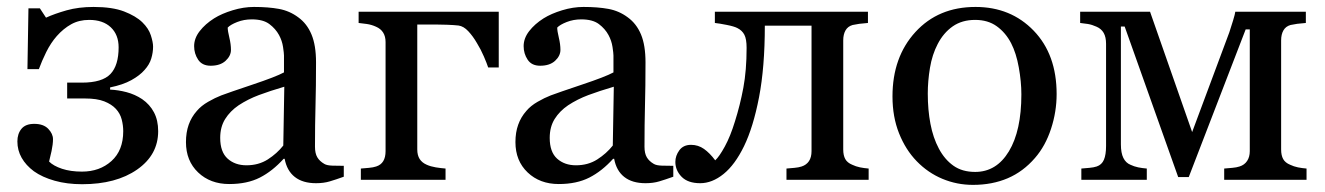

<svg xmlns="http://www.w3.org/2000/svg" viewBox="-20 -515 3797 550"><path d="M433.1 -139.2Q433.1 -71.3 372.8 -29.3Q312.5 12.7 215.3 12.7Q171.9 12.7 136.5 2.7Q101.1 -7.3 77.1 -24.4Q54.2 -41.5 42 -63Q29.8 -84.5 29.8 -109.9Q29.8 -131.8 41.5 -146Q53.2 -160.2 78.1 -160.2Q104.5 -160.2 118.2 -146Q131.8 -131.8 131.8 -116.2Q131.8 -102.1 127.7 -82.5Q123.5 -63 120.6 -52.2Q133.3 -39.6 157.7 -31.5Q182.1 -23.4 214.8 -23.4Q265.6 -23.4 299.3 -53.7Q333 -84 333 -139.2Q333 -155.8 328.6 -172.9Q324.2 -189.9 312 -203.1Q299.8 -216.3 278.8 -224.6Q257.8 -232.9 223.6 -232.9H172.4V-278.3H214.4Q272.9 -278.3 296.4 -303Q319.8 -327.6 319.8 -379.4Q319.8 -415.5 297.4 -436.8Q274.9 -458 235.4 -458Q206.5 -458 184.1 -445.6Q161.6 -433.1 142.6 -411.6Q125.5 -392.1 112.5 -366Q99.6 -339.8 91.3 -316.9H58.6L61.5 -491.2H94.2L111.8 -464.4Q136.2 -475.6 170.7 -485.4Q205.1 -495.1 248 -495.1Q301.8 -495.1 335.4 -482.2Q369.1 -469.2 387.7 -451.2Q405.8 -433.6 412.1 -413.8Q418.5 -394 418.5 -381.3Q418.5 -364.7 413.3 -347.4Q408.2 -330.1 394 -314.5Q380.4 -298.8 356.2 -285.4Q332 -272 295.4 -264.6V-258.3Q318.4 -257.3 342.5 -251Q366.7 -244.6 387.2 -231Q409.2 -215.8 421.1 -193.1Q433.1 -170.4 433.1 -139.2Z M964.8 -8.8Q941.9 -0.5 924.6 4.6Q907.2 9.8 885.3 9.8Q847.2 9.8 824.5 -8.1Q801.8 -25.9 795.4 -60.1H792.5Q760.7 -24.9 724.4 -6.3Q688 12.2 636.7 12.2Q582.5 12.2 547.6 -21Q512.7 -54.2 512.7 -107.9Q512.7 -135.7 520.5 -157.7Q528.3 -179.7 543.9 -197.3Q556.2 -211.9 576.2 -223.4Q596.2 -234.9 613.8 -241.7Q635.7 -250 702.9 -272.5Q770 -294.9 793.5 -307.6V-356Q793.5 -362.3 790.8 -380.4Q788.1 -398.4 779.3 -414.6Q769.5 -432.6 751.7 -446Q733.9 -459.5 701.2 -459.5Q678.7 -459.5 659.4 -451.9Q640.1 -444.3 632.3 -436Q632.3 -426.3 637 -407.2Q641.6 -388.2 641.6 -372.1Q641.6 -355 626.2 -340.8Q610.8 -326.7 583.5 -326.7Q559.1 -326.7 547.6 -344Q536.1 -361.3 536.1 -382.8Q536.1 -405.3 552 -425.8Q567.9 -446.3 593.3 -462.4Q615.2 -476.1 646.5 -485.6Q677.7 -495.1 707.5 -495.1Q748.5 -495.1 779.1 -489.5Q809.6 -483.9 834.5 -465.3Q859.4 -447.3 872.3 -416.3Q885.3 -385.3 885.3 -336.4Q885.3 -266.6 883.8 -212.6Q882.3 -158.7 882.3 -94.7Q882.3 -75.7 888.9 -64.5Q895.5 -53.2 909.2 -45.4Q916.5 -41 932.4 -40.5Q948.2 -40 964.8 -40ZM794.4 -266.6Q752.9 -254.4 721.7 -242.7Q690.4 -231 663.6 -213.4Q639.2 -196.8 625 -174.1Q610.8 -151.4 610.8 -120.1Q610.8 -79.6 632.1 -60.5Q653.3 -41.5 686 -41.5Q720.7 -41.5 747.1 -58.3Q773.4 -75.2 791.5 -98.1Z M1256.3 0H1013.7V-32.2Q1024.9 -33.2 1036.9 -34.2Q1048.8 -35.2 1057.6 -38.1Q1071.3 -42.5 1077.9 -53.5Q1084.5 -64.5 1084.5 -82V-394.5Q1084.5 -410.6 1077.6 -421.6Q1070.8 -432.6 1057.1 -438.5Q1044.4 -444.3 1030.8 -446.3Q1017.1 -448.2 1007.3 -449.2V-481.4H1408.7V-321.8H1378.4Q1375 -332.5 1366.2 -353Q1357.4 -373.5 1346.2 -391.6Q1335 -411.1 1321.5 -425.5Q1308.1 -439.9 1293.5 -441.9Q1279.8 -443.4 1260.3 -444.1Q1240.7 -444.8 1227.1 -444.8H1175.3V-86.9Q1175.3 -70.3 1182.1 -59.6Q1189 -48.8 1202.6 -43Q1213.4 -38.1 1228.3 -35.6Q1243.2 -33.2 1256.3 -32.2Z M1908.7 -8.8Q1885.7 -0.5 1868.4 4.6Q1851.1 9.8 1829.1 9.8Q1791 9.8 1768.3 -8.1Q1745.6 -25.9 1739.3 -60.1H1736.3Q1704.6 -24.9 1668.2 -6.3Q1631.8 12.2 1580.6 12.2Q1526.4 12.2 1491.5 -21Q1456.5 -54.2 1456.5 -107.9Q1456.5 -135.7 1464.4 -157.7Q1472.2 -179.7 1487.8 -197.3Q1500 -211.9 1520 -223.4Q1540 -234.9 1557.6 -241.7Q1579.6 -250 1646.7 -272.5Q1713.9 -294.9 1737.3 -307.6V-356Q1737.3 -362.3 1734.6 -380.4Q1731.9 -398.4 1723.1 -414.6Q1713.4 -432.6 1695.6 -446Q1677.7 -459.5 1645 -459.5Q1622.6 -459.5 1603.3 -451.9Q1584 -444.3 1576.2 -436Q1576.2 -426.3 1580.8 -407.2Q1585.4 -388.2 1585.4 -372.1Q1585.4 -355 1570.1 -340.8Q1554.7 -326.7 1527.3 -326.7Q1502.9 -326.7 1491.5 -344Q1480 -361.3 1480 -382.8Q1480 -405.3 1495.8 -425.8Q1511.7 -446.3 1537.1 -462.4Q1559.1 -476.1 1590.3 -485.6Q1621.6 -495.1 1651.4 -495.1Q1692.4 -495.1 1722.9 -489.5Q1753.4 -483.9 1778.3 -465.3Q1803.2 -447.3 1816.2 -416.3Q1829.1 -385.3 1829.1 -336.4Q1829.1 -266.6 1827.6 -212.6Q1826.2 -158.7 1826.2 -94.7Q1826.2 -75.7 1832.8 -64.5Q1839.4 -53.2 1853 -45.4Q1860.4 -41 1876.2 -40.5Q1892.1 -40 1908.7 -40ZM1738.3 -266.6Q1696.8 -254.4 1665.5 -242.7Q1634.3 -231 1607.4 -213.4Q1583 -196.8 1568.8 -174.1Q1554.7 -151.4 1554.7 -120.1Q1554.7 -79.6 1575.9 -60.5Q1597.2 -41.5 1629.9 -41.5Q1664.6 -41.5 1690.9 -58.3Q1717.3 -75.2 1735.4 -98.1Z M2468.3 0H2232.9V-32.2Q2244.1 -33.2 2255.9 -34.2Q2267.6 -35.2 2276.4 -38.1Q2290 -42.5 2297.4 -53.5Q2304.7 -64.5 2304.7 -82V-441.4H2170.9Q2170.9 -322.3 2154.3 -236.3Q2137.7 -150.4 2111.3 -96.2Q2085.4 -43 2052.7 -16.6Q2020 9.8 1985.8 9.8Q1950.7 9.8 1932.6 -8.5Q1914.6 -26.9 1914.6 -51.3Q1914.6 -68.8 1926 -84.5Q1937.5 -100.1 1959.5 -100.1Q1980 -100.1 1996.6 -88.4Q2013.2 -76.7 2028.8 -55.7Q2040.5 -66.4 2056.4 -95.5Q2072.3 -124.5 2085.4 -167.5Q2100.1 -213.9 2109.4 -263.7Q2118.7 -313.5 2118.7 -377.9Q2118.7 -403.3 2112.3 -415.5Q2106 -427.7 2092.3 -434.6Q2083 -439.5 2062 -443.6Q2041 -447.8 2027.8 -449.2V-481.4H2466.3V-449.2Q2452.1 -448.2 2441.7 -446.8Q2431.2 -445.3 2422.4 -443.4Q2408.7 -439.5 2402.1 -428Q2395.5 -416.5 2395.5 -399.4V-86.9Q2395.5 -69.8 2401.4 -59.3Q2407.2 -48.8 2421.4 -43Q2431.6 -38.1 2443.6 -35.6Q2455.6 -33.2 2468.3 -32.2Z M3006.8 -245.6Q3006.8 -194.8 2990.7 -145.8Q2974.6 -96.7 2944.8 -62.5Q2911.1 -23.4 2866.7 -4.4Q2822.3 14.6 2767.1 14.6Q2721.2 14.6 2679.7 -2.7Q2638.2 -20 2606 -53.2Q2574.2 -85.9 2555.4 -133.1Q2536.6 -180.2 2536.6 -238.8Q2536.6 -351.6 2602.3 -423.3Q2668 -495.1 2774.4 -495.1Q2875.5 -495.1 2941.2 -427Q3006.8 -358.9 3006.8 -245.6ZM2905.8 -244.6Q2905.8 -281.2 2898.4 -322Q2891.1 -362.8 2876.5 -391.1Q2860.8 -421.4 2835.4 -439.7Q2810.1 -458 2773.4 -458Q2735.8 -458 2709.2 -439.5Q2682.6 -420.9 2666 -388.7Q2650.4 -358.9 2644 -320.8Q2637.7 -282.7 2637.7 -247.1Q2637.7 -200.2 2645.3 -160.4Q2652.8 -120.6 2669.4 -89.4Q2686 -58.1 2711.2 -40.3Q2736.3 -22.5 2773.4 -22.5Q2834.5 -22.5 2870.1 -81.5Q2905.8 -140.6 2905.8 -244.6Z M3722.7 0H3486.8V-32.2Q3498 -33.2 3510 -34.2Q3522 -35.2 3530.8 -38.1Q3544.9 -42.5 3552.5 -54Q3560.1 -65.4 3560.1 -82V-430.7H3548.3L3385.3 -7.8H3355L3201.7 -439H3190.9V-101.6Q3190.9 -76.7 3198 -62.5Q3205.1 -48.3 3218.3 -43Q3228.5 -38.1 3240.5 -35.6Q3252.4 -33.2 3265.1 -32.2V0H3077.6V-32.2Q3088.9 -33.2 3100.8 -34.2Q3112.8 -35.2 3121.6 -38.1Q3136.2 -43 3142.3 -57.4Q3148.4 -71.8 3148.4 -96.7V-389.6Q3148.4 -408.7 3141.6 -420.7Q3134.8 -432.6 3121.1 -438.5Q3108.4 -444.3 3096.4 -446.3Q3084.5 -448.2 3074.2 -449.2V-481.4H3274.4L3395 -136.7L3501.5 -422.4Q3506.3 -436.5 3512.2 -456.1Q3518.1 -475.6 3518.6 -481.4H3720.7V-449.2Q3706.5 -448.2 3696 -446.8Q3685.5 -445.3 3676.8 -443.4Q3663.1 -439.5 3656.5 -428Q3649.9 -416.5 3649.9 -399.4V-86.9Q3649.9 -69.8 3655.8 -59.3Q3661.6 -48.8 3675.8 -43Q3686 -38.1 3698 -35.6Q3710 -33.2 3722.7 -32.2Z"/></svg>

Font: UniBurma_GGSerif
Style: Book
Weight: 400
Designer: Victor San Kho Lin (for Burmese only and related typography optimization with it)
Foundry: http://www.unimm.org
Version: 2.0